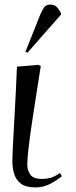

<svg xmlns="http://www.w3.org/2000/svg" viewBox="-20 -804 331 838"><path d="M135 14Q92 14 70.5 -3Q49 -20 41.5 -46Q34 -72 34 -99Q34 -120 37 -180.5Q40 -241 45 -327.5Q50 -414 54 -513L147 -521L158 -516Q150 -465 140 -401.5Q130 -338 120.5 -275Q111 -212 105 -161Q99 -110 99 -84Q99 -63 111.5 -43Q124 -23 164 -23Q181 -23 199 -27.5Q217 -32 242 -49L250 -35Q225 -14 196 0Q167 14 135 14ZM100 -574 91 -578 156 -741Q165 -762 173.5 -773Q182 -784 200 -784Q217 -784 227 -774Q237 -764 246 -747V-740Z"/></svg>

Font: Literata 72pt
Style: Italic
Weight: 400
Italic angle: -2°
Designer: Latin by Veronika Burian and Jose Scaglione. Greek by Irene Vlachou. Cyrillic by Vera Evstafieva
Foundry: TypeTogether
Version: Version 3.002